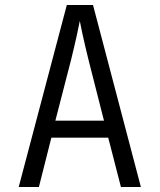

<svg xmlns="http://www.w3.org/2000/svg" viewBox="-20 -750 640 770"><path d="M136 0 186 -198H414L465 0H545L353 -730H248L55 0ZM265 -510C285 -591 297 -649 300 -666C303 -649 315 -591 335 -510L397 -266H202Z"/></svg>

Font: Tekne LDO Light
Style: Regular
Weight: 300
Monospace: yes
Designer: Alessio Laiso, Mario Rullo, Paolo Rosset
Foundry: Alessio Laiso
Version: Version 1.000;hotconv 1.0.109;makeotfexe 2.5.65596